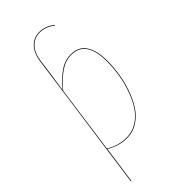

<svg xmlns="http://www.w3.org/2000/svg" viewBox="-286 -791 1039 1039"><g transform="rotate(-45 233.0 -271.5)"><path d="M295.9 -527.3Q354 -527.3 382.8 -485.1Q411.6 -442.9 411.6 -362.3Q411.6 -314.9 404.1 -265.1Q396.5 -215.3 379.2 -165.8Q361.8 -116.2 336.9 -77.6Q312 -39.1 274.4 -14.9Q236.8 9.3 191.9 9.3Q128.9 9.3 74.2 -24.9L43.9 189.5L40 189.9L138.2 -516.1L152.3 -618.2Q160.6 -674.3 189.9 -703.9Q219.2 -733.4 261.2 -733.4Q308.6 -733.4 347.2 -700.7L345.2 -697.3Q307.1 -729.5 261.2 -729.5Q220.7 -729.5 192.1 -700.7Q163.6 -671.9 156.2 -617.7L142.6 -516.1L128.4 -421.9Q170.9 -472.7 210.9 -500Q251 -527.3 295.9 -527.3ZM191.9 5.4Q236.3 5.4 273.4 -18.6Q310.5 -42.5 335 -81.1Q359.4 -119.6 376.2 -168.7Q393.1 -217.8 400.4 -266.6Q407.7 -315.4 407.7 -362.3Q407.7 -523.4 295.9 -523.4Q252.4 -523.4 212.6 -496.6Q172.9 -469.7 127.9 -417L74.2 -28.8Q127 5.4 191.9 5.4Z"/></g></svg>

Font: Fira Sans Compressed Four
Style: Italic
Weight: 100
Width: 3
Italic angle: -8°
Designer: Carrois Corporate & Edenspiekermann AG
Foundry: Carrois Corporate GbR & Edenspiekermann AG
Version: Version 4.203;PS 004.203;hotconv 1.0.88;makeotf.lib2.5.64775